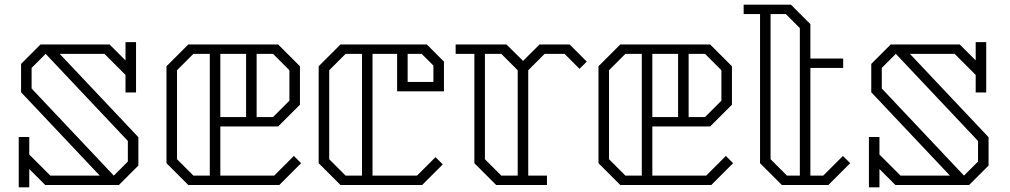

<svg xmlns="http://www.w3.org/2000/svg" viewBox="-20 -790 4312 820"><path d="M571 -204V-83L488 0H173L105 -68V10H60V-205H105V-130L195 -40H406L70 -396V-517L153 -600H448L516 -532V-610H561V-395H516V-470L426 -560H235ZM526 -188 175 -560 115 -500V-412L466 -40L526 -100Z M1266 -93 1173 0H784L691 -93V-507L784 -600H1168L1261 -507V-343L1168 -250H921V-40H1151L1235 -124ZM806 -40H876V-560H806L736 -490V-110ZM921 -290H1031V-560H921ZM1146 -560H1076V-290H1146L1216 -360V-490Z M1676 -400V-560H1571V-40H1761L1840 -119L1871 -88L1783 0H1434L1341 -93V-507L1434 -600H1803L1876 -527V-400ZM1526 -560H1456L1386 -490V-110L1456 -40H1526ZM1721 -440H1831V-510L1781 -560H1721Z M2486 -527 2455 -496 2391 -560H2306L2236 -490V-40H2316V0H2099L2006 -93V-560H1926V-600H2143L2214 -530L2284 -600H2413ZM2191 -40V-490L2121 -560H2051V-110L2121 -40Z M3111 -93 3018 0H2629L2536 -93V-507L2629 -600H3013L3106 -507V-343L3013 -250H2766V-40H2996L3080 -124ZM2651 -40H2721V-560H2651L2581 -490V-110ZM2766 -290H2876V-560H2766ZM2991 -560H2921V-290H2991L3061 -360V-490Z M3611 -93 3518 0H3319L3226 -93V-730H3156V-770H3358L3441 -687V-540H3581V-500H3441V-40H3496L3580 -124ZM3341 -40H3396V-670L3336 -730H3271V-110Z M4202 -204V-83L4119 0H3804L3736 -68V10H3691V-205H3736V-130L3826 -40H4037L3701 -396V-517L3784 -600H4079L4147 -532V-610H4192V-395H4147V-470L4057 -560H3866ZM4157 -188 3806 -560 3746 -500V-412L4097 -40L4157 -100Z"/></svg>

Font: Kumar One Outline
Style: Regular
Weight: 400
Designer: Parimal Parmar
Foundry: Indian Type Foundry
Version: Version 1.000;PS 1.000;hotconv 1.0.88;makeotf.lib2.5.647800